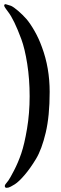

<svg xmlns="http://www.w3.org/2000/svg" viewBox="-53 -807 291 920"><path d="M49 -620Q14 -714 -14 -750L-25 -765Q-33 -776 -33 -780Q-33 -787 -26 -787L0 -779Q13 -773 34.5 -754.5Q56 -736 73.5 -716Q91 -696 112 -659.5Q133 -623 148 -581Q185 -482 185 -366.5Q185 -251 166 -171Q147 -91 119.5 -45.5Q92 0 64.5 32Q37 64 18 76L-1 87Q-12 93 -21 93Q-30 93 -30 84Q-30 79 -25 73.5Q-20 68 -12.5 57.5Q-5 47 14.5 9.5Q34 -28 49 -72Q64 -116 76.5 -190Q89 -264 89 -346Q89 -428 77.5 -501Q66 -574 49 -620Z"/></svg>

Font: Aladin
Style: Regular
Weight: 400
Designer: Angel Koziupa and Alejandro Paul
Foundry: Angel Koziupa and Alejandro Paul
Version: Version 1.000